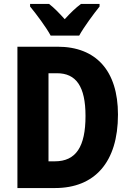

<svg xmlns="http://www.w3.org/2000/svg" viewBox="-20 -950 660 970"><path d="M236 -770H380C403 -812 453 -880 483 -917V-930H389C362 -910 338 -887 307 -853C278 -885 253 -911 228 -930H132V-917C162 -881 215 -810 236 -770ZM576 -371C576 -593 465 -714 271 -714H68V0H258C458 0 576 -130 576 -371ZM412 -364C412 -209 364 -135 257 -135H225V-580H268C364 -580 412 -514 412 -364Z"/></svg>

Font: Noto Sans Georgian Condensed ExtraBold
Style: Regular
Weight: 800
Width: 3
Designer: Monotype Design Team, Akaki Razmadze
Foundry: Google LLC
Version: Version 2.005